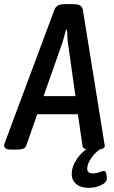

<svg xmlns="http://www.w3.org/2000/svg" viewBox="-44 -722 554 929"><path d="M12 2Q-8 2 -16 -3.5Q-24 -9 -24 -18Q-24 -23 -19 -36L219 -674Q225 -690 237.5 -696Q250 -702 270 -702H309Q331 -702 342.5 -696Q354 -690 357 -674L459 -41Q460 -32 461.5 -26Q463 -20 463 -17Q463 2 421 2H394Q377 2 366.5 -2Q356 -6 355 -17L333 -169H136L83 -17Q79 -6 67 -2Q55 2 39 2ZM257 -513 167 -257H321L285 -513Q283 -526 282 -544Q281 -562 280 -578H275Q271 -562 266.5 -545Q262 -528 257 -513ZM386 187Q347 187 325 168.5Q303 150 303 120Q303 93 317 66Q331 39 353.5 17Q376 -5 402 -17L456 -10Q421 10 399.5 40Q378 70 378 94Q378 117 405 117Q423 117 437 111Q451 105 459 105Q467 105 470 117.5Q473 130 473 141Q473 161 445 174Q417 187 386 187Z"/></svg>

Font: Asap Condensed Condensed Medium
Style: Italic
Weight: 500
Width: 3
Italic angle: -6°
Designer: Pablo Cosgaya
Foundry: Omnibus-Type
Version: Version 3.001; ttfautohint (v1.8.4.7-5d5b)